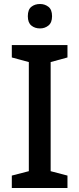

<svg xmlns="http://www.w3.org/2000/svg" viewBox="-20 -939 397 959"><path d="M317 0H39V-62L124 -84V-629L39 -652V-714H317V-652L233 -629V-84L317 -62ZM180 -919Q204 -919 222 -905Q240 -891 240 -858Q240 -826 222 -811.5Q204 -797 180 -797Q154 -797 136.5 -811.5Q119 -826 119 -858Q119 -891 136.5 -905Q154 -919 180 -919Z"/></svg>

Font: Noto Sans Myanmar UI Medium
Style: Regular
Weight: 500
Designer: Monotype Design Team
Foundry: Monotype Imaging Inc.
Version: Version 2.103; ttfautohint (v1.8.4.7-5d5b)